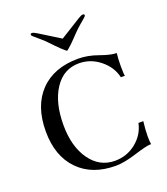

<svg xmlns="http://www.w3.org/2000/svg" viewBox="-150 -928 907 1043"><g transform="rotate(-20 303.5 -407.0)"><path d="M148 -816Q148 -824 157 -824Q166 -824 185 -812L304 -738L423 -812Q442 -824 451 -824Q460 -824 460 -816Q460 -812 449.5 -803Q439 -794 418.5 -776.5Q398 -759 381 -741L358 -717L334 -693Q307 -668 304 -668Q301 -668 274 -693L250 -717L227 -741Q210 -759 189.5 -776.5Q169 -794 158.5 -803Q148 -812 148 -816ZM45 -295Q45 -442 124.5 -524.5Q204 -607 345 -607Q400 -607 459.5 -585.5Q519 -564 553 -564Q549 -533 549 -489Q549 -437 553 -433H529Q515 -495 461 -538.5Q407 -582 340 -582Q251 -582 199 -503.5Q147 -425 147 -295Q147 -171 201.5 -94Q256 -17 345 -17Q414 -17 467 -59.5Q520 -102 534 -167H562Q556 -120 556 -82Q556 -53 559 -35H553Q531 -35 459.5 -12.5Q388 10 340 10Q203 10 124 -71.5Q45 -153 45 -295Z"/></g></svg>

Font: Unna
Style: Regular
Weight: 400
Designer: Jorge de Buen U.
Foundry: Omnibus-Type
Version: Version 2.006;PS 002.006;hotconv 1.0.70;makeotf.lib2.5.58329